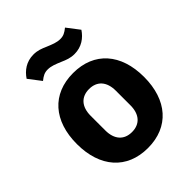

<svg xmlns="http://www.w3.org/2000/svg" viewBox="-215 -866 994 994"><g transform="rotate(-45 282.0 -369.0)"><path d="M357 -601C410 -601 447 -629 471 -665L419 -733C398 -716 383 -708 360 -708C334 -708 311 -718 282 -730C257 -741 235 -750 205 -750C152 -750 115 -722 91 -686L143 -618C164 -635 179 -643 202 -643C228 -643 251 -633 280 -621C305 -610 327 -601 357 -601ZM282 12C436 12 528 -94 528 -263C528 -432 436 -537 282 -537C128 -537 36 -432 36 -263C36 -94 128 12 282 12ZM282 -105C224 -105 190 -143 190 -209V-316C190 -382 224 -420 282 -420C340 -420 374 -382 374 -316V-209C374 -143 340 -105 282 -105Z"/></g></svg>

Font: IBM Plex Devanagari
Style: Bold
Weight: 700
Designer: Mike Abbink, Paul van der Laan, Pieter van Rosmalen, Erin McLaughlin
Foundry: Bold Monday
Version: Version 1.0